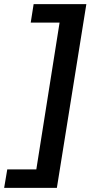

<svg xmlns="http://www.w3.org/2000/svg" viewBox="-75 -725 482 925"><path d="M-55 180 -40 91H100L212 -616H73L87 -705H341L199 180Z"/></svg>

Font: Nunito Sans 7pt SemiExpanded SemiBold
Style: Italic
Weight: 600
Width: 6
Italic angle: -9°
Designer: Vernon Adams
Foundry: Vernon Adams
Version: Version 3.101;gftools[0.9.27]